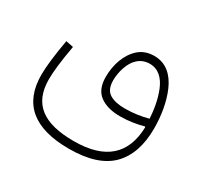

<svg xmlns="http://www.w3.org/2000/svg" viewBox="-131 -541 998 952"><g transform="rotate(30 368.5 -64.5)"><path d="M500.5 -370.1C465.3 -370.1 436 -359.9 412.6 -339.8C365.7 -298.8 342.3 -230.5 342.3 -160.2C342.3 -111.8 356.9 -77.6 385.7 -56.6C414.6 -35.6 453.1 -25.4 501 -25.4C551.3 -25.4 597.2 -33.7 633.8 -43.9L636.7 -40.5C632.3 114.3 544.9 195.8 363.8 195.8C191.4 195.8 104 134.3 104 -8.8C104 -53.2 111.3 -116.2 127.4 -206.5L84.5 -215.3C68.8 -125 60.5 -56.6 60.5 -9.8C60.5 157.2 161.1 240.7 361.8 240.7C470.7 240.7 550.8 215.3 602.1 164.1C652.8 112.8 678.2 38.6 678.2 -58.1C678.2 -127.9 666.5 -204.1 639.2 -266.1C611.8 -328.1 566.9 -370.1 500.5 -370.1ZM634.3 -88.4C597.7 -78.6 553.2 -70.8 502 -70.8C465.3 -70.8 436 -77.1 415 -90.3C393.6 -103.5 382.8 -127.4 382.8 -163.1C382.8 -188.5 387.2 -213.9 395.5 -238.8C412.1 -288.6 446.8 -325.2 500 -325.2C549.3 -325.2 582.5 -291.5 602.5 -242.7C622.6 -193.8 631.8 -136.7 634.3 -88.4Z"/></g></svg>

Font: Estedad ExtraLight
Style: Regular
Weight: 200
Designer: Amin Abedi
Version: Version 7.3